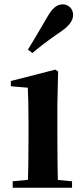

<svg xmlns="http://www.w3.org/2000/svg" viewBox="-20 -875 389 895"><path d="M39.2 0H315.8V-29.9L207.8 -40.2H145.8L39.2 -29.9ZM109.6 0H251.1C248.4 -50.2 247.4 -165.6 247.4 -234.8V-387.9L250.8 -541.7L238.1 -550.4L30.5 -497.4V-472.9L109.6 -466.2C111.6 -418.1 112.9 -374.5 112.9 -308V-234.8C112.9 -165.6 111.6 -50.2 109.6 0ZM110.2 -643.7 130.8 -627.8C165.4 -656.7 200.8 -684.8 260.7 -725.6C302.7 -753.6 320.8 -779.2 320.8 -805.7C320.8 -836.1 296.5 -854.8 273.1 -854.8C244.6 -854.8 223.9 -836.8 199.8 -794.7C160.5 -726.8 135.7 -685.5 110.2 -643.7Z"/></svg>

Font: Source Han Serif CN VF
Style: Regular
Weight: 250
Designer: Ryoko NISHIZUKA 西塚涼子 (kana & ideographs); Frank Grießhammer (Latin, Greek & Cyrillic); Wenlong ZHANG 张文龙 (bopomofo); San
Foundry: Adobe
Version: Version 2.002;hotconv 1.1.0;makeotfexe 2.6.0